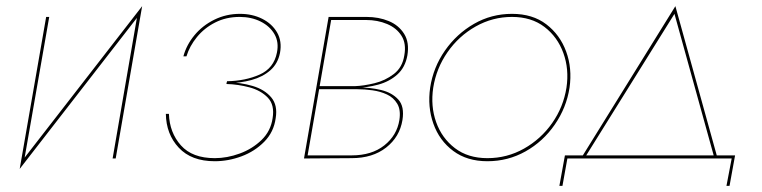

<svg xmlns="http://www.w3.org/2000/svg" viewBox="-20 -515 2478 624"><path d="M44 34 54 5 442 -495 432 -466ZM57 15 44 34 130 -460H140ZM356 0H346L428 -475L442 -495Z M718 -251Q777 -252 823.5 -272.5Q870 -293 880 -344Q887 -378 872 -404Q857 -430 827 -445Q797 -460 759 -460Q715 -460 679.5 -442Q644 -424 620 -394.5Q596 -365 586 -332H576Q586 -369 612 -400.5Q638 -432 676.5 -451Q715 -470 760 -470Q800 -470 832 -454Q864 -438 880.5 -409.5Q897 -381 890 -343Q883 -308 858.5 -286.5Q834 -265 797.5 -255Q761 -245 716 -244ZM678 9Q602 9 561 -35Q520 -79 519 -145H529Q531 -84 568 -42.5Q605 -1 678 -1Q718 -1 759 -16Q800 -31 830 -60Q860 -89 866 -131Q873 -174 850.5 -197.5Q828 -221 791 -231Q754 -241 716 -242L717 -248Q763 -247 801.5 -235.5Q840 -224 861.5 -198.5Q883 -173 876 -131Q870 -86 839 -54.5Q808 -23 765 -7Q722 9 678 9Z M1142 -231Q1183 -231 1218.5 -222.5Q1254 -214 1274.5 -191.5Q1295 -169 1288 -125Q1279 -70 1235 -35.5Q1191 -1 1123 -1L974 0L975 -10H1123Q1188 -10 1229 -42.5Q1270 -75 1278 -125Q1283 -158 1271 -178Q1259 -198 1237.5 -208Q1216 -218 1190.5 -221.5Q1165 -225 1142 -225H1012L1013 -231ZM1014 -235H1133Q1162 -236 1197 -244.5Q1232 -253 1260 -274.5Q1288 -296 1294 -335Q1301 -373 1285 -398.5Q1269 -424 1238 -437Q1207 -450 1170 -450H1050L1052 -460H1171Q1211 -460 1243.5 -446.5Q1276 -433 1293.5 -405Q1311 -377 1304 -335Q1297 -296 1271.5 -273Q1246 -250 1209.5 -240Q1173 -230 1133 -229H1013ZM1058 -460 978 0H968L1048 -460Z M1378 -230Q1388 -296 1426 -350.5Q1464 -405 1520.5 -437.5Q1577 -470 1644 -470Q1711 -470 1755.5 -436Q1800 -402 1820 -347.5Q1840 -293 1831 -230Q1821 -165 1783 -110Q1745 -55 1688 -23Q1631 9 1564 9Q1498 9 1453 -24.5Q1408 -58 1388.5 -113Q1369 -168 1378 -230ZM1388 -230Q1379 -170 1397.5 -118Q1416 -66 1458.5 -33.5Q1501 -1 1564 -1Q1628 -1 1683 -32Q1738 -63 1774.5 -115Q1811 -167 1821 -230Q1830 -290 1811 -342.5Q1792 -395 1749.5 -427.5Q1707 -460 1644 -460Q1581 -460 1526 -429Q1471 -398 1434.5 -345.5Q1398 -293 1388 -230Z M1884 -8H1873L2175 -495L2310 -8H2300L2172 -470ZM1824 0 1808 89H1798L1816 -10H2369L2351 89H2341L2358 0Z"/></svg>

Font: Jost Thin
Style: Italic
Weight: 200
Italic angle: -5°
Version: Version 3.710